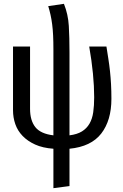

<svg xmlns="http://www.w3.org/2000/svg" viewBox="-20 -770 640 1003"><path d="M259 -512Q259 -552 257.5 -584Q256 -616 252.5 -643Q249 -670 244 -692.5Q239 -715 232 -738L314 -750Q336 -695 339.5 -634.5Q343 -574 343 -497V-63Q383 -68 408 -83.5Q433 -99 447.5 -124Q462 -149 467 -183.5Q472 -218 472 -262Q472 -319 465.5 -386Q459 -453 446 -527H536Q541 -494 546 -463Q551 -432 554.5 -399Q558 -366 560 -330.5Q562 -295 562 -254Q562 -141 509 -72.5Q456 -4 343 7V202L259 213V7Q203 3 163.5 -15Q124 -33 98 -60Q72 -87 60 -121.5Q48 -156 48 -194V-527H137V-201Q137 -141 164.5 -106Q192 -71 259 -63Z"/></svg>

Font: Wlorlttqgufhjawjgtejqphaquk
Style: Regular
Weight: 400
Monospace: yes
Designer: Carrois Corporate & Edenspiekermann
Foundry: Carrois Corporate GbR & Edenspiekermann AG
Version: Version 2.001